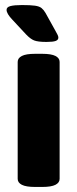

<svg xmlns="http://www.w3.org/2000/svg" viewBox="-20 -738 305 760"><path d="M119 2Q83 2 66.5 -6.5Q50 -15 50 -30V-493Q50 -508 66.5 -516.5Q83 -525 119 -525H147Q183 -525 199.5 -516.5Q216 -508 216 -493V-30Q216 -15 199.5 -6.5Q183 2 147 2ZM164 -572Q130 -572 115 -578Q100 -584 83 -602L29 -660Q6 -684 6 -699Q6 -710 21.5 -714Q37 -718 67 -718Q101 -718 118.5 -715.5Q136 -713 144.5 -706Q153 -699 160 -687L200 -615Q205 -606 208 -600Q211 -594 211 -589Q211 -580 200.5 -576Q190 -572 164 -572Z"/></svg>

Font: Asap ExtraBold
Style: Regular
Weight: 800
Designer: Pablo Cosgaya
Foundry: Omnibus-Type
Version: Version 3.001; ttfautohint (v1.8.4.7-5d5b)